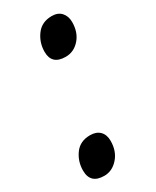

<svg xmlns="http://www.w3.org/2000/svg" viewBox="-151 -593 527 648"><g transform="rotate(-30 112.0 -269.0)"><path d="M143 -404Q89 -404 89 -454Q89 -490 110 -518.5Q131 -547 170 -547Q194 -547 207 -532.5Q220 -518 220 -495Q220 -455 197.5 -429.5Q175 -404 143 -404ZM55 9Q1 9 1 -42Q1 -78 21.5 -106Q42 -134 81 -134Q105 -134 118.5 -120.5Q132 -107 132 -83Q132 -43 109 -17Q86 9 55 9Z"/></g></svg>

Font: Noto Sans ExtraCondensed SemiBold
Style: Italic
Weight: 600
Width: 2
Italic angle: -12°
Designer: Monotype Design Team
Foundry: Monotype Imaging Inc.
Version: Version 2.013; ttfautohint (v1.8.4.7-5d5b)